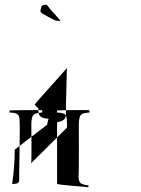

<svg xmlns="http://www.w3.org/2000/svg" viewBox="-20 -797 604 821"><path d="M20 -316C62 -314 64 -306 64 -270C66 -273 62 -54 62 -54C63 -14 65 -12 32 -10C39 -58 43 -108 43 -157L182 -264C182 -270 186 -286 188 -289C151 -292 143 -300 144 -336C141 -333 133 -348 128 -348C122 -348 268 -505 266 -507L262 -340C264 -295 264 -282 224 -274V-11C224 -6 360 2 357 4L359 -4C324 -9 315 -13 316 -48C318 -51 317 -270 317 -270C320 -309 324 -312 362 -316C364 -318 362 -325 362 -325C364 -328 223 -325 223 -325C226 -328 223 -316 223 -316C264 -314 266 -306 266 -270C268 -273 266 -251 266 -251L113 -99C116 -102 114 -270 114 -270C117 -309 121 -312 160 -316C162 -318 160 -325 160 -325C162 -328 20 -325 20 -325C23 -328 20 -316 20 -316ZM156 -765C154 -756 150 -747 157 -743C150 -743 222 -706 218 -709L238 -707C243 -705 201 -751 201 -751C189 -763 184 -775 178 -777C166 -777 156 -773 156 -765Z"/></svg>

Font: Zinc
Style: Regular
Weight: 400
Version: Version 1